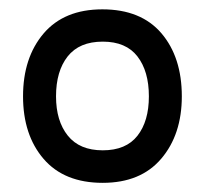

<svg xmlns="http://www.w3.org/2000/svg" viewBox="-20 -840 468 415"><path d="M301.8 -631.8Q301.8 -686 277.1 -718Q252.4 -750 202.1 -750Q151.4 -750 126.2 -718Q101.1 -686 101.1 -631.8Q101.1 -578.6 126.5 -546.9Q151.9 -515.1 202.1 -515.1Q252.4 -515.1 277.1 -546.6Q301.8 -578.1 301.8 -631.8ZM373 -631.8Q373 -549.3 328.6 -497.1Q284.2 -444.8 202.1 -444.8Q118.7 -444.8 74.2 -496.6Q29.8 -548.3 29.8 -631.8Q29.8 -715.3 74.2 -767.6Q118.7 -819.8 201.2 -819.8Q284.7 -819.8 328.9 -768.1Q373 -716.3 373 -631.8Z"/></svg>

Font: Sinkin Sans 400 Regular
Style: Regular
Weight: 400
Designer: Keith Bates
Foundry: K-Type
Version: Sinkin Sans (version 1.0)  by Keith Bates   •   © 2014   www